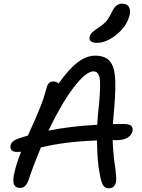

<svg xmlns="http://www.w3.org/2000/svg" viewBox="-20 -997 766 1039"><path d="M503.9 -765.1Q481.9 -765.1 471.9 -773.7Q461.9 -782.2 464.8 -796.9Q467.8 -810.5 478 -820.8Q488.3 -831.1 513.2 -847.2Q542 -866.7 555.9 -883.1Q569.8 -899.4 584 -929.2Q596.7 -956.5 610.1 -966.8Q623.5 -977.1 641.1 -977.1Q666.5 -977.1 676.8 -960.7Q687 -944.3 682.1 -918.9Q669.4 -858.9 613.3 -812Q557.1 -765.1 503.9 -765.1ZM73.2 -174.8Q51.8 -174.8 43 -184.1Q34.2 -193.4 37.1 -210Q41.5 -233.9 79.1 -247.1Q108.4 -257.3 130.9 -263.2Q136.2 -275.4 152.6 -311.8Q168.9 -348.1 176.5 -365.7Q184.1 -383.3 196 -412.8Q208 -442.4 216.3 -467.5Q224.6 -492.7 231 -517.1Q238.8 -556.2 268.1 -556.2Q285.6 -556.2 296.9 -544.9Q352.1 -622.6 399.7 -659.2Q447.3 -695.8 495.1 -695.8Q551.8 -695.8 576.9 -662.6Q602.1 -629.4 603.8 -558.3Q605.5 -487.3 595.2 -377Q592.3 -348.6 590.8 -325.2Q608.9 -326.2 645 -326.2Q678.7 -326.2 689.7 -316.7Q700.7 -307.1 696.8 -287.1Q692.9 -266.1 670.7 -252.4Q648.4 -238.8 612.8 -238.8H589.8Q591.3 -174.8 601.6 -104Q611.8 -33.2 607.9 -13.2Q600.6 22 567.9 22Q547.4 22 536.9 3.7Q526.4 -14.6 519 -60.1Q506.3 -119.6 504.9 -236.8Q335 -231.4 201.2 -199.2Q161.1 -102.5 133.8 -21Q118.7 20 89.8 20Q65.9 20 57.1 3.9Q48.3 -12.2 55.2 -50.8Q68.4 -112.3 94.2 -175.8Q87.4 -174.8 73.2 -174.8ZM485.8 -610.8Q445.3 -610.8 378.9 -524.2Q312.5 -437.5 242.2 -290Q365.2 -314.5 505.9 -321.8Q507.8 -356 509.8 -374Q524.4 -504.4 521.2 -557.6Q518.1 -610.8 485.8 -610.8Z"/></svg>

Font: Shantell Sans Bouncy
Style: Italic
Weight: 400
Italic angle: -11.31°
Designer: Stephen Nixon, Anya Danilova, Shantell Martin
Foundry: Arrow Type
Version: Version 1.006;[9816181b4]